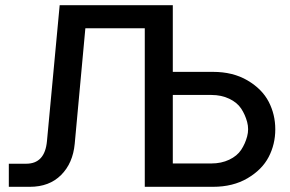

<svg xmlns="http://www.w3.org/2000/svg" viewBox="-20 -720 1118 740"><path d="M210 -700H646V-443H801Q878 -443 934 -410Q990 -377 1015.5 -328Q1041 -279 1041 -221.5Q1041 -164 1015.5 -115Q990 -66 934 -33Q878 0 801 0H538V-611H309L268 -166Q261 -91 215.5 -45.5Q170 0 95 0H14V-89H81Q153 -89 161 -176ZM646 -90H795Q833 -90 863.5 -104.5Q894 -119 909.5 -142.5Q925 -166 932.5 -194Q940 -222 932.5 -250Q925 -278 909.5 -301.5Q894 -325 863.5 -339.5Q833 -354 795 -354H646Z"/></svg>

Font: LT Superior Semi-bold
Style: Regular
Weight: 600
Designer: Daniel Lyons
Foundry: LyonsType
Version: Version 1.0